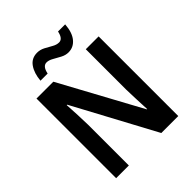

<svg xmlns="http://www.w3.org/2000/svg" viewBox="-247 -1067 1217 1217"><g transform="rotate(-45 361.5 -459.0)"><path d="M640 0H488L193 -549H189Q192 -503 194 -455.5Q196 -408 197 -364V0H83V-714H234L529 -171H532Q530 -214 528 -261.5Q526 -309 525 -351V-714H640ZM181 -776Q186 -838 213.5 -877.5Q241 -917 291 -917Q318 -917 343 -904Q368 -891 391 -877.5Q414 -864 436 -864Q469 -864 480 -918H544Q539 -849 509 -813Q479 -777 434 -777Q408 -777 382.5 -790.5Q357 -804 333.5 -817.5Q310 -831 290 -831Q256 -831 245 -776Z"/></g></svg>

Font: Noto Sans SemiCondensed SemiBold
Style: Regular
Weight: 600
Width: 4
Designer: Monotype Design Team
Foundry: Monotype Imaging Inc.
Version: Version 2.013; ttfautohint (v1.8.4.7-5d5b)